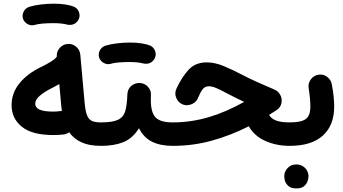

<svg xmlns="http://www.w3.org/2000/svg" viewBox="-20 -762 1892 1059"><path d="M43.9 -182.1Q43.9 -249.5 87.9 -303.2Q131.8 -356.9 208 -393.1Q234.9 -406.2 259.8 -421.4Q284.7 -436.5 293.5 -450.2Q291 -476.1 308.6 -496.6Q326.2 -517.1 352.5 -519.5Q378.9 -522 399.7 -504.6Q420.4 -487.3 422.9 -460.4L447.3 -189.5Q451.7 -145 461.4 -123Q471.2 -101.1 489.3 -94Q507.3 -86.9 536.6 -86.9H537.1Q564 -86.9 582.8 -67.9Q601.6 -48.8 601.6 -22Q601.6 4.9 582.8 23.7Q564 42.5 537.1 42.5H536.6Q471.7 42.5 429.2 22.9Q386.7 3.4 361.8 -32.7Q348.6 -22.9 332.5 -20.5Q317.9 -18.6 301.5 -17.8Q285.2 -17.1 273.9 -17.1Q157.7 -17.1 100.8 -62.7Q43.9 -108.4 43.9 -182.1ZM174.3 -189.5Q174.3 -168.5 198.2 -157.5Q222.2 -146.5 273.9 -146.5Q280.8 -146.5 292.2 -147.2Q303.7 -147.9 314.5 -149.4Q317.9 -149.9 321.3 -149.9Q319.3 -163.1 317.9 -177.7L307.1 -298.3Q287.1 -286.6 263.7 -274.9Q224.6 -255.4 199.5 -233.9Q174.3 -212.4 174.3 -189.5ZM106.4 -660.2Q101.1 -680.2 111.1 -699Q121.1 -717.8 142.1 -724.6Q169.4 -732.9 205.6 -737.3Q241.7 -741.7 276.9 -741.7Q312.5 -741.7 341.6 -737.1Q370.6 -732.4 390.6 -724.1Q411.6 -712.4 417.2 -689.7Q422.9 -667 409.7 -647.9Q398.9 -632.8 383.8 -627.7Q368.7 -622.6 352.1 -626Q319.8 -634.3 276.9 -634.3Q243.7 -634.3 216.1 -632.1Q188.5 -629.9 171.4 -624.5Q150.9 -618.7 131.8 -629.4Q112.8 -640.1 106.4 -660.2Z M472.2 -22Q472.2 -48.8 491.2 -67.9Q510.3 -86.9 537.1 -86.9Q601.1 -86.9 631.3 -101.6Q661.6 -116.2 671.1 -150.1Q680.7 -184.1 682.6 -242.7Q684.6 -272.5 705.1 -289.1Q725.6 -305.7 752.4 -304.2Q779.8 -302.2 797.4 -281.7Q814.9 -261.2 812.5 -235.4Q808.1 -153.8 832.8 -120.4Q857.4 -86.9 932.6 -86.9H933.1Q960 -86.9 978.8 -67.9Q997.6 -48.8 997.6 -22Q997.6 4.9 978.8 23.7Q960 42.5 933.1 42.5H932.6Q866.2 42.5 819.8 20.3Q773.4 -2 746.6 -54.7Q711.4 1.5 660.6 22Q609.9 42.5 537.1 42.5Q510.3 42.5 491.2 23.7Q472.2 4.9 472.2 -22ZM526.4 -445.8Q521 -465.8 531 -484.6Q541 -503.4 562 -510.3Q589.4 -518.6 625.5 -522.9Q661.6 -527.3 696.8 -527.3Q732.4 -527.3 761.5 -522.7Q790.5 -518.1 810.5 -509.8Q831.5 -498 837.2 -475.3Q842.8 -452.6 829.6 -433.6Q818.8 -418.5 803.7 -413.3Q788.6 -408.2 772 -411.6Q739.7 -419.9 696.8 -419.9Q663.6 -419.9 636 -417.7Q608.4 -415.5 591.3 -410.2Q570.8 -404.3 551.8 -415Q532.7 -425.8 526.4 -445.8Z M1120.1 -418Q1166 -418 1216.8 -396.5Q1267.6 -375 1319.3 -347.7Q1354 -329.6 1397.2 -310.1Q1440.4 -290.5 1494.6 -267.6Q1511.7 -260.3 1522.7 -243.4Q1533.7 -226.6 1533.7 -208Q1533.7 -171.9 1503.4 -153.3Q1483.4 -140.6 1464.4 -128.4Q1475.6 -107.4 1502.9 -97.2Q1530.3 -86.9 1577.6 -86.9H1578.1Q1605 -86.9 1623.8 -67.9Q1642.6 -48.8 1642.6 -22Q1642.6 4.9 1623.8 23.7Q1605 42.5 1578.1 42.5H1577.6Q1505.4 42.5 1444.6 15.9Q1383.8 -10.7 1352.1 -65.4Q1251.5 -14.6 1147.9 13.9Q1044.4 42.5 933.1 42.5Q906.2 42.5 887.2 23.2Q868.2 3.9 868.2 -22Q868.2 -47.9 887.2 -67.4Q906.2 -86.9 933.1 -86.9Q1033.2 -86.9 1130.9 -115.7Q1228.5 -144.5 1326.7 -200.2Q1301.3 -211.9 1278.6 -223.1Q1255.9 -234.4 1234.9 -245.6Q1200.7 -264.2 1175.8 -275.1Q1150.9 -286.1 1132.3 -286.1Q1111.3 -286.1 1098.6 -270.8Q1085.9 -255.4 1070.3 -218.3Q1064.9 -204.6 1049.6 -194.1Q1034.2 -183.6 1014.6 -181.9Q995.1 -180.2 976.6 -191.9Q958.5 -203.6 950.4 -226.8Q942.4 -250 953.6 -273.9Q983.4 -337.9 1020.8 -377.9Q1058.1 -418 1120.1 -418Z M1513.7 -22Q1513.7 -48.8 1532.5 -67.9Q1551.3 -86.9 1578.1 -86.9Q1640.1 -86.9 1666 -105Q1691.9 -123 1691.9 -174.3Q1691.9 -192.9 1689.5 -220.2Q1687 -247.6 1682.1 -277.3Q1678.7 -303.7 1695.1 -325.2Q1711.4 -346.7 1737.8 -350.1Q1764.2 -354 1785.2 -337.6Q1806.2 -321.3 1810.5 -294.9Q1817.4 -259.3 1820.3 -228.8Q1823.2 -198.2 1823.2 -173.8Q1823.2 -70.3 1760.5 -13.9Q1697.8 42.5 1578.1 42.5Q1551.3 42.5 1532.5 23.7Q1513.7 4.9 1513.7 -22ZM1547.9 209.5Q1547.9 184.6 1566.4 164.8Q1585 145 1613.8 145Q1634.3 145 1648.7 153.8Q1663.1 162.6 1671.4 175.3Q1681.6 192.9 1681.6 210Q1681.6 223.1 1675.8 239Q1669.9 254.9 1655.5 266.1Q1641.1 277.3 1614.3 277.3Q1586.9 277.3 1572.8 265.6Q1558.6 253.9 1552.7 238.8Q1547.9 225.6 1547.9 209.5Z"/></svg>

Font: Mikhak-FD Bold
Style: Regular
Weight: 700
Designer: Amin Abedi
Version: Version 3.3